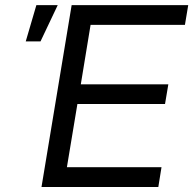

<svg xmlns="http://www.w3.org/2000/svg" viewBox="-20 -748 773 768"><path d="M146 0 266.6 -727.5H732.9L719.7 -648.4H342.3L303.2 -410.6H653.3L640.1 -332H289.6L247.6 -79.1H626L613.3 0ZM83 -582.5 125.5 -727.5H210.9L142.1 -582.5Z"/></svg>

Font: Inter 28pt
Style: Italic
Weight: 400
Italic angle: -9.3988°
Designer: Rasmus Andersson
Foundry: rsms
Version: Version 4.001;git-66647c0bb